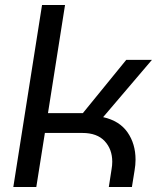

<svg xmlns="http://www.w3.org/2000/svg" viewBox="-20 -750 647 770"><path d="M33.4 0 148.6 -730H240.8L172.4 -296.2H312.2L486.4 -510H589.4L393.6 -280.2Q459.2 -265.6 491.4 -219.3Q523.6 -173 523.6 -109.6Q523.6 -99.6 522.6 -88.4Q521.6 -77.2 519.6 -65.8L509 0H416.4L427.4 -71.2Q428.8 -78.6 429.5 -86.5Q430.2 -94.4 430.2 -101.4Q430.2 -151.4 399.8 -184.1Q369.4 -216.8 310.4 -216.8H160L125.6 0Z"/></svg>

Font: MuseoModerno Thin
Style: Italic
Weight: 100
Italic angle: -9°
Designer: Pablo Cosgaya, Héctor Gatti, Marcela Romero, and the Authors of The MuseoModerno Project.
Foundry: Omnibus-Type Team
Version: Version 1.003